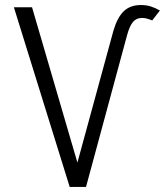

<svg xmlns="http://www.w3.org/2000/svg" viewBox="-20 -733 655 753"><path d="M576.9 -652.8Q564.1 -657.9 555.4 -660.3Q546.7 -662.6 536.4 -662.6Q514.9 -662.6 501.8 -647.2Q488.7 -631.8 479 -597.4L317.4 0H253.3L34.4 -704.6H105.6L283.6 -95.4L424.6 -611.8Q440 -664.6 465.4 -689Q490.8 -713.3 532.3 -713.3Q553.3 -713.3 570.8 -707.9Q588.2 -702.6 607.2 -691.8Z"/></svg>

Font: Fira Code Fixed Light
Style: Regular
Weight: 300
Monospace: yes
Designer: Carrois Corporate, Edenspiekermann AG, Nikita Prokopov
Foundry: Carrois Corporate, Edenspiekermann AG, Nikita Prokopov
Version: Version 5.002